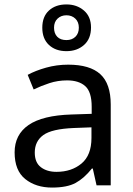

<svg xmlns="http://www.w3.org/2000/svg" viewBox="-20 -837 601 867"><path d="M288 -545Q386 -545 433 -502Q480 -459 480 -365V0H416L399 -76H395Q360 -32 321.5 -11Q283 10 215 10Q142 10 94 -28.5Q46 -67 46 -149Q46 -229 109 -272.5Q172 -316 303 -320L394 -323V-355Q394 -422 365 -448Q336 -474 283 -474Q241 -474 203 -461.5Q165 -449 132 -433L105 -499Q140 -518 188 -531.5Q236 -545 288 -545ZM314 -259Q214 -255 175.5 -227Q137 -199 137 -148Q137 -103 164.5 -82Q192 -61 235 -61Q303 -61 348 -98.5Q393 -136 393 -214V-262ZM280 -606Q231 -606 201 -634Q171 -662 171 -712Q171 -762 201 -789.5Q231 -817 280 -817Q327 -817 359 -789.5Q391 -762 391 -713Q391 -662 359.5 -634Q328 -606 280 -606ZM280 -656Q305 -656 320.5 -671Q336 -686 336 -712Q336 -738 320 -753Q304 -768 280 -768Q256 -768 240 -753Q224 -738 224 -712Q224 -686 238.5 -671Q253 -656 280 -656Z"/></svg>

Font: Noto Sans Chorasmian
Style: Regular
Weight: 400
Designer: Federico Parra Barrios
Foundry: Google LLC
Version: Version 1.004; ttfautohint (v1.8.4.7-5d5b)